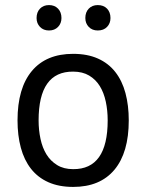

<svg xmlns="http://www.w3.org/2000/svg" viewBox="-20 -724 576 756"><path d="M49 0ZM49 -250Q49 -377 105.5 -444.5Q162 -512 268 -512Q324 -512 365.5 -493.5Q407 -475 434 -440.5Q461 -406 474 -357.5Q487 -309 487 -250Q487 -123 430.5 -55.5Q374 12 268 12Q212 12 170.5 -6.5Q129 -25 102 -59.5Q75 -94 62 -142.5Q49 -191 49 -250ZM132 -250Q132 -212 139.5 -177Q147 -142 163 -116Q179 -90 205 -74Q231 -58 268 -58Q404 -57 404 -250Q404 -289 396.5 -324Q389 -359 373 -385Q357 -411 331 -426.5Q305 -442 268 -442Q132 -443 132 -250ZM124 -653Q124 -676 137.5 -690Q151 -704 173 -704Q195 -704 208.5 -690Q222 -676 222 -653Q222 -632 208.5 -618Q195 -604 173 -604Q151 -604 137.5 -618Q124 -632 124 -653ZM316 -653Q316 -676 329.5 -690Q343 -704 365 -704Q388 -704 401.5 -690Q415 -676 415 -653Q415 -632 401.5 -618Q388 -604 365 -604Q343 -604 329.5 -618Q316 -632 316 -653Z"/></svg>

Font: PT Sans
Style: Regular
Weight: 400
Version: Version 2.003W OFL; ttfautohint (v1.6)